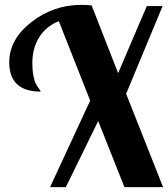

<svg xmlns="http://www.w3.org/2000/svg" viewBox="-20 -770 691 790"><path d="M18 -514Q18 -608 109 -679Q200 -750 315 -750Q331 -750 357 -748L466 -469L584 -745H649L499 -384L651 0H492L384 -272L251 0H186L351 -356L222 -683Q170 -662 141.5 -617Q113 -572 113 -510Q113 -481 117.5 -458.5Q122 -436 127 -426.5Q132 -417 139.5 -406.5Q147 -396 148 -393Q18 -393 18 -514Z"/></svg>

Font: Lobster Two
Style: Bold
Weight: 700
Designer: Pablo Impallari
Foundry: Pablo Impallari. www.impallari.com
Version: Version 1.006